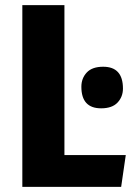

<svg xmlns="http://www.w3.org/2000/svg" viewBox="-20 -728 516 748"><path d="M231 -708V-124H470L452 0H67V-708ZM382 -468Q459 -468 459 -383Q459 -351 438 -328.5Q417 -306 374 -306Q297 -306 297 -390Q297 -423 318 -445.5Q339 -468 382 -468Z"/></svg>

Font: Magra
Style: Bold
Weight: 600
Designer: Viviana Monsalve
Foundry: Viviana Monsalve
Version: Version 1.001